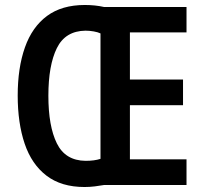

<svg xmlns="http://www.w3.org/2000/svg" viewBox="-20 -793 819 770"><path d="M320 -773Q362 -773 397 -765H728V-663H501V-474H714V-371H501V-154H728V-51H397Q380 -48 360 -45.5Q340 -43 319 -43Q226 -43 166.5 -88.5Q107 -134 79 -216.5Q51 -299 51 -410Q51 -521 80 -603Q109 -685 168.5 -729Q228 -773 320 -773ZM323 -670Q242 -669 208 -600Q174 -531 174 -409Q174 -287 208 -218Q242 -149 323 -148Q359 -148 383 -156V-659Q373 -664 356 -667Q339 -670 323 -670Z"/></svg>

Font: Noto Sans Tamil UI Condensed SemiBold
Style: Regular
Weight: 600
Width: 3
Designer: Jelle Bosma - Monotype Design Team
Foundry: Monotype Imaging Inc.
Version: Version 2.004; ttfautohint (v1.8.4.7-5d5b)